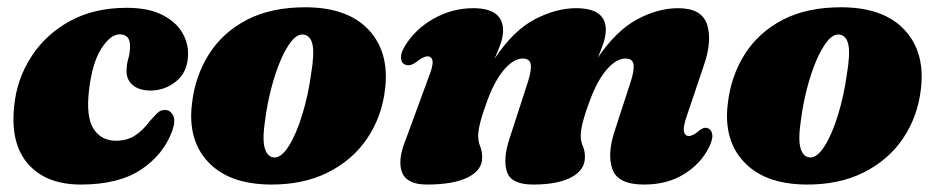

<svg xmlns="http://www.w3.org/2000/svg" viewBox="-20 -495 2571 528"><path d="M309 -400.5Q283.5 -400.5 258.5 -361Q233.5 -321.5 225 -248.5Q216 -175 236.8 -141.5Q257.5 -108 299.5 -108Q328 -108 350 -121.5Q372 -135 392 -162Q404.5 -176 413.2 -184.5Q422 -193 434.5 -192.5Q448 -192.5 455.8 -178Q463.5 -163.5 454 -136Q430 -70 368.2 -28.8Q306.5 12.5 202.5 12.5Q107 12.5 57.5 -43.8Q8 -100 19 -203Q26 -276.5 65.5 -338.2Q105 -400 171.8 -436.8Q238.5 -473.5 328.5 -473.5Q388 -473.5 426 -454.2Q464 -435 481.5 -404.8Q499 -374.5 497 -341Q495 -295.5 463.8 -270.8Q432.5 -246 394 -246Q362.5 -246 344.8 -261.2Q327 -276.5 328 -302Q328.5 -320 333 -334.2Q337.5 -348.5 337.5 -368Q338 -400.5 309 -400.5Z M822.5 -475Q937 -474 994 -412.8Q1051 -351.5 1039 -250.5Q1030.5 -175 990.2 -115Q950 -55 881.8 -20.8Q813.5 13.5 721.5 12.5Q609 11 552.2 -49.8Q495.5 -110.5 508 -210.5Q516.5 -285.5 554.5 -345.8Q592.5 -406 659.5 -440.8Q726.5 -475.5 822.5 -475ZM733 -62Q753.5 -60.5 774.2 -93.5Q795 -126.5 811.2 -179.8Q827.5 -233 835.5 -291.5Q845 -348.5 839.2 -373.2Q833.5 -398 814 -400Q797.5 -401.5 781.2 -381.2Q765 -361 750.8 -327Q736.5 -293 725.8 -251.5Q715 -210 709.5 -168Q701 -113 707.8 -88.5Q714.5 -64 733 -62Z M1381.5 -115 1432 -270.5Q1442 -302 1439.5 -318Q1437 -334 1417.5 -334Q1393.5 -334 1367.8 -305.2Q1342 -276.5 1321.5 -222Q1295 -151.5 1295 -122Q1295 -106 1300.5 -92.5Q1306 -79 1306 -61Q1306 -27 1266.5 -7.2Q1227 12.5 1154 12.5Q1098.5 12.5 1085.5 -21.2Q1072.5 -55 1096.5 -113L1158 -280.5Q1171.5 -314 1169.5 -327Q1167.5 -340 1155.5 -340Q1144 -340 1122 -322.5Q1106.5 -312 1095 -317Q1084 -320.5 1082.8 -334.8Q1081.5 -349 1093 -367.5Q1121 -414.5 1172.2 -443.5Q1223.5 -472.5 1281.5 -472.5Q1363.5 -472.5 1363.5 -410.5Q1363.5 -394 1356.5 -374.2Q1349.5 -354.5 1340 -333.5Q1392 -411.5 1450.8 -442Q1509.5 -472.5 1564 -472.5Q1646 -472.5 1646 -413Q1646 -396.5 1639.5 -376.8Q1633 -357 1624 -336.5Q1675 -411 1732.2 -441.8Q1789.5 -472.5 1845 -472.5Q1910.5 -472.5 1924.8 -426.5Q1939 -380.5 1914.5 -312L1869.5 -178.5Q1858.5 -147.5 1860.8 -134.2Q1863 -121 1874.5 -121Q1886 -121 1903.5 -136.5Q1917.5 -147 1927.5 -142Q1937 -138 1938.8 -124.5Q1940.5 -111 1929 -88.5Q1906.5 -44 1860.5 -15.8Q1814.5 12.5 1751 12.5Q1679.5 12.5 1664.2 -29.2Q1649 -71 1671 -137L1714.5 -270.5Q1724.5 -301.5 1722.2 -317.8Q1720 -334 1700 -334Q1675.5 -334 1649.5 -304.8Q1623.5 -275.5 1603 -221Q1589 -184 1583 -160.2Q1577 -136.5 1577 -122.5Q1577 -106 1583 -92.5Q1589 -79 1588.5 -61.5Q1588 -27 1550.8 -7.2Q1513.5 12.5 1446 12.5Q1385.5 12.5 1374 -22.8Q1362.5 -58 1381.5 -115Z M2296 -475Q2410.5 -474 2467.5 -412.8Q2524.5 -351.5 2512.5 -250.5Q2504 -175 2463.8 -115Q2423.5 -55 2355.2 -20.8Q2287 13.5 2195 12.5Q2082.5 11 2025.8 -49.8Q1969 -110.5 1981.5 -210.5Q1990 -285.5 2028 -345.8Q2066 -406 2133 -440.8Q2200 -475.5 2296 -475ZM2206.5 -62Q2227 -60.5 2247.8 -93.5Q2268.5 -126.5 2284.8 -179.8Q2301 -233 2309 -291.5Q2318.5 -348.5 2312.8 -373.2Q2307 -398 2287.5 -400Q2271 -401.5 2254.8 -381.2Q2238.5 -361 2224.2 -327Q2210 -293 2199.2 -251.5Q2188.5 -210 2183 -168Q2174.5 -113 2181.2 -88.5Q2188 -64 2206.5 -62Z"/></svg>

Font: Fraunces 72pt Soft Black
Style: Italic
Weight: 900
Italic angle: -16°
Version: Version 1.000;[b76b70a41]